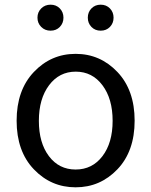

<svg xmlns="http://www.w3.org/2000/svg" viewBox="-20 -787 646 820"><path d="M481.5 -64Q408 13 303 13Q198 13 124.5 -64Q51 -141 51 -271.5Q51 -402 124.5 -479.5Q198 -557 303 -557Q408 -557 481.5 -479.5Q555 -402 555 -271.5Q555 -141 481.5 -64ZM189 -120Q232 -63 303 -63Q374 -63 417.5 -120Q461 -177 461 -271Q461 -365 417.5 -423Q374 -481 303.5 -481Q233 -481 189.5 -423Q146 -365 146 -271Q146 -177 189 -120ZM235.5 -672Q220 -656 196 -656Q172 -656 156 -672Q140 -688 140 -711.5Q140 -735 156 -751Q172 -767 196 -767Q220 -767 235.5 -751Q251 -735 251 -711.5Q251 -688 235.5 -672ZM449.5 -672Q434 -656 410 -656Q386 -656 370.5 -672Q355 -688 355 -711.5Q355 -735 370.5 -751Q386 -767 410 -767Q434 -767 449.5 -751Q465 -735 465 -711.5Q465 -688 449.5 -672Z"/></svg>

Font: Raw Maruko Gothic CJK TC
Style: Regular
Weight: 400
Version: Version 1.001